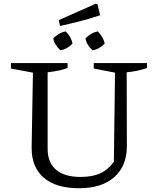

<svg xmlns="http://www.w3.org/2000/svg" viewBox="-20 -990 821 1020"><path d="M400 10Q278 10 213 -45.5Q148 -101 148 -204L155 -604L38 -626V-655H339V-629Q319 -621 293.5 -615.5Q268 -610 233 -606V-200Q233 -126 278 -88Q323 -50 408 -50Q471 -50 512.5 -69Q554 -88 585 -131L591 -604L478 -626V-655H761V-629Q739 -621 712.5 -615Q686 -609 653 -606L654 -214Q654 -108 587 -49Q520 10 400 10ZM299 -852 292 -883 488 -970 498 -967 512 -909Q459 -891 406 -877.5Q353 -864 299 -852ZM301 -723Q287 -735 276.5 -751.5Q266 -768 263 -786Q275 -799 292.5 -809.5Q310 -820 329 -823Q343 -810 352.5 -793Q362 -776 365 -758Q353 -745 335.5 -735Q318 -725 301 -723ZM472 -723Q457 -735 447 -751.5Q437 -768 434 -786Q446 -799 463.5 -809.5Q481 -820 500 -823Q513 -810 523 -793Q533 -776 536 -758Q524 -745 506.5 -735Q489 -725 472 -723Z"/></svg>

Font: Piazzolla Thin
Style: Regular
Weight: 400
Version: Version 2.001